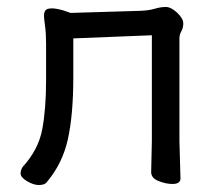

<svg xmlns="http://www.w3.org/2000/svg" viewBox="-20 -512 628 550"><path d="M91 18Q76 18 57.5 7Q39 -4 39 -15Q39 -25 45 -34Q90 -83 101 -141.5Q112 -200 112 -281V-387Q112 -417 109 -438Q106 -459 106 -467Q106 -476 110 -482Q114 -488 129 -488Q141 -488 162 -482L182 -475L382 -481Q407 -482 423.5 -487Q440 -492 455 -492Q470 -492 487.5 -475.5Q505 -459 505 -445Q505 -432 499.5 -422.5Q494 -413 494 -402V-107L497 -1Q497 15 474 15Q455 15 434 6.5Q413 -2 413 -19L415 -107V-411L190 -402V-291Q190 -184 174.5 -113.5Q159 -43 113 11Q107 18 91 18Z"/></svg>

Font: LXGW WenKai Medium
Style: Regular
Weight: 500
Designer: LXGW / Fontworks Inc.
Foundry: LXGW / Fontworks Inc.
Version: Version 1.501; October 10, 2024